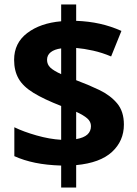

<svg xmlns="http://www.w3.org/2000/svg" viewBox="-20 -779 612 857"><path d="M253 -40Q188 -42 137 -52.5Q86 -63 44 -82V-211Q85 -191 143 -174.5Q201 -158 253 -155V-306Q176 -336 129.5 -364.5Q83 -393 63 -428Q43 -463 43 -512Q43 -587 101.5 -631.5Q160 -676 253 -684V-759H320V-686Q376 -684 425.5 -673Q475 -662 522 -641L476 -527Q436 -544 395.5 -553Q355 -562 320 -565V-421Q374 -401 423 -377.5Q472 -354 502.5 -318Q533 -282 533 -223Q533 -150 480 -101Q427 -52 320 -42V58H253ZM320 -158Q354 -164 370 -178.5Q386 -193 386 -216Q386 -236 369.5 -250.5Q353 -265 320 -280ZM253 -563Q223 -559 206.5 -546Q190 -533 190 -512Q190 -491 205 -477Q220 -463 253 -448Z"/></svg>

Font: Noto Sans Lisu
Style: Regular
Weight: 400
Designer: Monotype Design Team. David Williams.
Foundry: Monotype Imaging Inc.
Version: Version 2.102